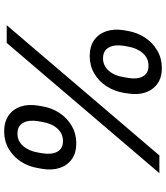

<svg xmlns="http://www.w3.org/2000/svg" viewBox="42 -821 791 915"><g transform="rotate(90 437.5 -363.5)"><path d="M247.1 -395.5Q200.7 -395.5 170.7 -417Q140.6 -438.5 128.7 -475.1Q116.7 -511.7 124 -557.6L127.4 -577.1Q135.3 -623 159.7 -659.7Q184.1 -696.3 221.2 -717.8Q258.3 -739.3 304.2 -739.3Q350.1 -739.3 379.6 -717.8Q409.2 -696.3 421.1 -659.7Q433.1 -623 425.3 -577.1L422.4 -557.6Q414.6 -511.7 390.6 -475.1Q366.7 -438.5 329.8 -417Q293 -395.5 247.1 -395.5ZM257.8 -459Q293 -459 316.9 -486.1Q340.8 -513.2 347.7 -557.6L351.1 -577.1Q358.9 -622.1 344 -648.9Q329.1 -675.8 293.5 -675.8Q257.8 -675.8 233.6 -648.9Q209.5 -622.1 201.7 -577.1L198.2 -557.6Q191.4 -513.2 206.5 -486.1Q221.7 -459 257.8 -459ZM606 12.2Q560.1 12.2 529.8 -9.3Q499.5 -30.8 487.5 -67.4Q475.6 -104 483.4 -149.9L486.8 -169.4Q494.1 -215.3 518.6 -252Q543 -288.6 580.1 -310.1Q617.2 -331.5 663.1 -331.5Q709 -331.5 738.8 -310.1Q768.6 -288.6 780.5 -252Q792.5 -215.3 784.7 -169.4L781.2 -149.9Q773.9 -104 750 -67.4Q726.1 -30.8 689.2 -9.3Q652.3 12.2 606 12.2ZM616.7 -51.3Q652.3 -51.3 676 -78.4Q699.7 -105.5 707 -149.9L710.4 -169.4Q717.8 -214.4 702.9 -241.2Q688 -268.1 652.3 -268.1Q616.7 -268.1 592.5 -241.2Q568.4 -214.4 561 -169.4L557.6 -149.9Q550.3 -105.5 565.4 -78.4Q580.6 -51.3 616.7 -51.3ZM100.1 0 720.7 -727.5H805.2L184.6 0Z"/></g></svg>

Font: Inter 28pt
Style: Italic
Weight: 400
Italic angle: -9.3988°
Designer: Rasmus Andersson
Foundry: rsms
Version: Version 4.001;git-66647c0bb